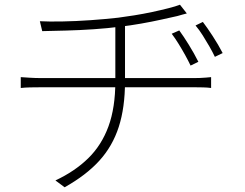

<svg xmlns="http://www.w3.org/2000/svg" viewBox="-20 -754 1040 814"><path d="M740 -625Q757 -602 780 -565Q803 -528 821 -492L788 -476Q778 -497 765 -520.5Q752 -544 737.5 -567.5Q723 -591 708 -611ZM840 -661Q857 -639 881.5 -601.5Q906 -564 924 -529L891 -513Q881 -534 867.5 -557.5Q854 -581 839.5 -604Q825 -627 809 -646ZM149 -664Q186 -662 243.5 -663Q301 -664 364.5 -668.5Q428 -673 481 -679Q512 -683 549.5 -689Q587 -695 624.5 -703Q662 -711 693.5 -719Q725 -727 743 -734L772 -697Q763 -695 753 -692Q743 -689 732 -686Q705 -680 664.5 -671Q624 -662 578.5 -654Q533 -646 491 -641Q436 -634 377 -630Q318 -626 261.5 -624.5Q205 -623 159 -622ZM215 11Q298 -28 354.5 -83.5Q411 -139 440 -218.5Q469 -298 469 -409Q469 -409 469 -442Q469 -475 469 -530Q469 -585 469 -652L510 -660Q510 -638 510 -606.5Q510 -575 510 -540.5Q510 -506 510 -476Q510 -446 510 -427.5Q510 -409 510 -409Q510 -298 483.5 -216Q457 -134 401 -72.5Q345 -11 254 40ZM68 -427Q82 -426 106 -424.5Q130 -423 152 -423Q166 -423 205 -423Q244 -423 299.5 -423Q355 -423 418 -423Q481 -423 544.5 -423Q608 -423 662 -423Q716 -423 754 -423Q792 -423 805 -423Q816 -423 828.5 -423.5Q841 -424 853 -425Q865 -426 875 -427V-381Q861 -383 842 -383.5Q823 -384 806 -384Q794 -384 755.5 -384Q717 -384 662.5 -384Q608 -384 545.5 -384Q483 -384 419.5 -384Q356 -384 300.5 -384Q245 -384 206.5 -384Q168 -384 154 -384Q129 -384 107.5 -383.5Q86 -383 68 -381Z"/></svg>

Font: Noto Sans SC Thin ExtraLight
Style: Regular
Weight: 250
Version: Version 2.004-H2;hotconv 1.0.118;makeotfexe 2.5.65603